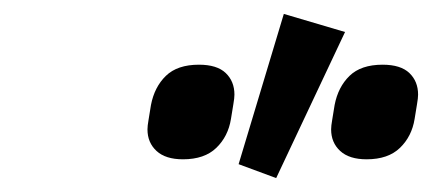

<svg xmlns="http://www.w3.org/2000/svg" viewBox="-20 -836 621 276"><path d="M476 -790 377 -580 323 -600 388 -816ZM243 -607Q218 -607 205 -619Q192 -631 192 -650Q192 -655 193.5 -663.5Q195 -672 197 -685Q202 -711 218.5 -727Q235 -743 266 -743Q292 -743 304.5 -731Q317 -719 317 -700Q317 -695 315.5 -686.5Q314 -678 312 -665Q308 -640 291 -623.5Q274 -607 243 -607ZM507 -607Q482 -607 469 -619Q456 -631 456 -650Q456 -655 457.5 -663.5Q459 -672 461 -685Q466 -711 482.5 -727Q499 -743 530 -743Q556 -743 568.5 -731Q581 -719 581 -700Q581 -695 579.5 -686.5Q578 -678 576 -665Q572 -640 555 -623.5Q538 -607 507 -607Z"/></svg>

Font: IBM Plex Sans Condensed
Style: Bold Italic
Weight: 700
Width: 3
Italic angle: -11.31°
Designer: Mike Abbink, Paul van der Laan, Pieter van Rosmalen
Foundry: Bold Monday
Version: Version 3.201